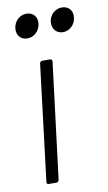

<svg xmlns="http://www.w3.org/2000/svg" viewBox="-82 -748 443 790"><g transform="rotate(-10 139.0 -353.0)"><path d="M74 -605C102 -605 125 -627 129 -656C133 -685 115 -706 87 -706C59 -706 36 -685 32 -656C28 -627 46 -605 74 -605ZM223 -605C250 -605 274 -627 277 -656C281 -685 263 -706 235 -706C207 -706 184 -685 180 -656C177 -627 195 -605 223 -605ZM56 0H88C94 0 98 -4 99 -10L159 -494C159 -500 156 -504 150 -504H118C112 -504 108 -500 107 -494L48 -10C47 -4 50 0 56 0Z"/></g></svg>

Font: Barlow Semi Condensed Light
Style: Italic
Weight: 300
Width: 4
Italic angle: -7°
Designer: Jeremy Tribby
Foundry: Tribby Type
Version: Version 1.422;hotconv 1.0.109;makeotfexe 2.5.65596